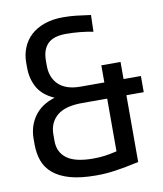

<svg xmlns="http://www.w3.org/2000/svg" viewBox="-78 -731 686 807"><g transform="rotate(-10 265.0 -327.5)"><path d="M245 -596Q191 -596 167 -571Q143 -546 143 -500V-478Q143 -427 174.5 -397Q206 -367 268 -367H369V-440H451V-367H525V-298H451V-13Q419 -6 395 -1.5Q371 3 350.5 6Q330 9 310.5 10.5Q291 12 268 12Q202 12 157.5 -0.5Q113 -13 85.5 -36Q58 -59 46.5 -91Q35 -123 35 -162V-184Q35 -240 65 -281.5Q95 -323 152 -340Q102 -362 81 -399.5Q60 -437 60 -485V-507Q60 -540 72 -569.5Q84 -599 107 -620.5Q130 -642 165 -654.5Q200 -667 245 -667Q273 -667 301 -664Q329 -661 363 -656L361 -585Q335 -590 306 -593Q277 -596 245 -596ZM369 -298H262Q189 -298 154.5 -268.5Q120 -239 120 -188V-161Q120 -113 155.5 -86.5Q191 -60 268 -60Q294 -60 316.5 -63Q339 -66 369 -73Z"/></g></svg>

Font: Ropa Sans
Style: Regular
Weight: 400
Designer: Botio Nikoltchev
Foundry: Botjo Nikoltchev
Version: Version 1.002